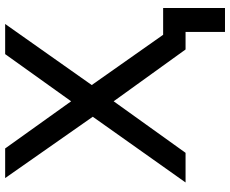

<svg xmlns="http://www.w3.org/2000/svg" viewBox="-94 -646 893 745"><g transform="rotate(-90 352.5 -273.5)"><path d="M132 0 332 -279 533 0H601V153H694V-87H590L395 -364L632 -700H515L332 -444L149 -700H34L272 -360L17 0Z"/></g></svg>

Font: Malon Grotesk Med
Style: Regular
Weight: 500
Designer: Julieta Ulanovsky
Foundry: Julieta Ulanovsky
Version: Version 7.200